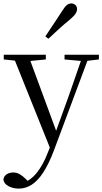

<svg xmlns="http://www.w3.org/2000/svg" viewBox="-30 -838 602 1129"><path d="M80.4 271Q47 271 19.9 256.7Q-7.3 242.4 -10.1 216.7Q-6.5 196.1 10.3 186.2Q27.1 176.2 48.2 176.2Q68 176.2 85.7 186.3Q103.5 196.3 120.1 213.2L148.8 241.4L117.3 257.1L97.5 240.1Q146.9 226.4 185.4 179Q223.9 131.6 251.9 57.6L280.6 -15.2L285.2 -27.8L374.4 -274.3L458.3 -516H497.2L287.1 46.5Q257.2 125.6 224.8 175.3Q192.4 225.1 156.7 248Q121 271 80.4 271ZM271.7 51.4 44 -516H135.3L303.7 -59.3L309.7 -46.2ZM-7.8 -488.4V-516H239.5V-488.4L132.9 -478.1H91.1ZM349.5 -488.4V-516H551.6V-488.4L470.3 -478.9H455.3ZM236.6 -624Q260.7 -660.9 285.5 -697.4Q310.3 -734 335 -772.8Q350.3 -797.6 362.5 -807.7Q374.8 -817.9 389.6 -817.9Q402.4 -817.9 412.8 -809.1Q423.2 -800.3 423.2 -783.8Q423.2 -771.1 413.8 -756.9Q404.4 -742.7 381.1 -723.1Q347.5 -695.8 316.5 -667.5Q285.5 -639.2 254.6 -610.1Z"/></svg>

Font: Noto Serif TC
Style: Regular
Weight: 200
Designer: Ryoko NISHIZUKA 西塚涼子 (kana & ideographs); Frank Grießhammer (Latin, Greek & Cyrillic); Wenlong ZHANG 张文龙 (bopomofo); San
Foundry: Adobe
Version: Version 2.001;hotconv 1.1.0;makeotfexe 2.6.0